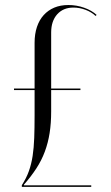

<svg xmlns="http://www.w3.org/2000/svg" viewBox="-20 -726 430 746"><path d="M114.4 -382V-559.8Q114.4 -593.9 123.5 -621.2Q132.6 -648.5 149.8 -667.4Q166.9 -686.2 190.9 -696.4Q215 -706.5 245.9 -706.5Q277.6 -706.5 307.2 -695.9Q336.9 -685.4 355.4 -668L351.4 -664Q335.4 -679.2 312.1 -687.9Q288.8 -696.6 265.1 -696.6Q225.8 -696.6 202.2 -670.4Q178.8 -644.1 178.8 -599.9V-382H292.5V-376H178.8V-293Q178.8 -247 172.8 -209.1Q166.9 -171.2 154.2 -137Q141.5 -102.8 121.2 -71.6Q101 -40.5 73 -8.6V-6H334.5V0H64.8V-6.4Q82.5 -33.9 92.2 -61.2Q102 -88.6 106.8 -120.3Q111.6 -152 113 -190.3Q114.4 -228.6 114.4 -278V-376H34.4V-382Z"/></svg>

Font: Moniqa Black
Style: Regular
Weight: 900
Designer: Rajesh Rajput
Foundry: Rajesh Rajput
Version: Version 1.000